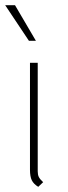

<svg xmlns="http://www.w3.org/2000/svg" viewBox="-21 -713 264 743"><path d="M95 -56V-470H125V-50Q125 -37 129 -28.5Q133 -20 146 -8L127 10Q109 -1 102 -15.5Q95 -30 95 -56ZM-1 -693H37L118 -555H91Z"/></svg>

Font: KoHo ExtraLight
Style: Regular
Weight: 275
Version: Version 1.000; ttfautohint (v1.6)